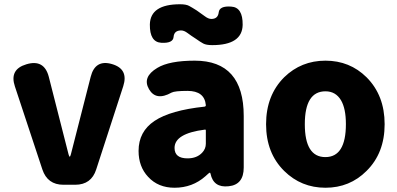

<svg xmlns="http://www.w3.org/2000/svg" viewBox="-20 -868 1867 902"><path d="M278 0Q203 0 179 -72L50 -462Q23 -542 104 -566Q187 -591 209 -508L302 -143Q305 -132 307.5 -132Q310 -132 313 -143L406 -507Q427 -590 506 -567Q585 -544 559 -463L432 -72Q409 0 333 0Z M800 14Q723 14 676 -37Q631 -85 631 -159Q631 -250 706 -300Q781 -350 941 -367Q947 -368 947 -374Q941 -441 861 -441Q801 -441 786 -433Q713 -392 680 -449Q647 -506 719 -549Q775 -583 895 -583Q1125 -583 1125 -323V-81Q1125 0 1054 7Q983 15 969 -52Q968 -57 965.5 -57Q963 -57 945 -40Q884 14 800 14ZM861 -124Q905 -124 930 -151Q947 -169 947 -193V-255Q947 -260 942 -259Q800 -241 800 -173Q800 -124 861 -124ZM977 -656Q949 -656 935 -663.5Q921 -671 900 -686Q878 -700 861.5 -712.5Q845 -725 831 -725Q798 -725 795.5 -694.5Q793 -664 738 -667Q683 -670 684 -753Q686 -848 826 -848Q854 -848 868 -840.5Q882 -833 904 -819Q926 -804 942.5 -791.5Q959 -779 973 -779Q1004 -779 1007.5 -810Q1011 -841 1066 -837Q1121 -834 1120 -751Q1118 -656 977 -656Z M1315 -65Q1230 -149 1230 -284.5Q1230 -420 1315 -505Q1395 -583 1509 -583Q1623 -583 1702 -505Q1787 -420 1787 -284.5Q1787 -149 1702 -65Q1623 14 1509 14Q1395 14 1315 -65ZM1605 -285Q1605 -358 1582 -397Q1557 -439 1509 -439Q1412 -439 1412 -284.5Q1412 -130 1508.5 -130Q1605 -130 1605 -285Z"/></svg>

Font: Resource Han Rounded TW Heavy
Style: Regular
Weight: 900
Designer: Cyano Hao (round all glyphs); Ryoko NISHIZUKA 西塚涼子 (kana, bopomofo & ideographs); Paul D. Hunt (Latin, Greek & Cyrillic)
Foundry: Cyano Hao
Version: 0.990